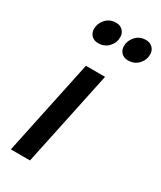

<svg xmlns="http://www.w3.org/2000/svg" viewBox="-187 -801 730 868"><g transform="rotate(30 178.0 -367.0)"><path d="M25 0 130 -497H230L125 0ZM126 -613Q104 -613 91 -626.5Q78 -640 78 -660Q78 -689 98.5 -711.5Q119 -734 152 -734Q173 -734 186.5 -720.5Q200 -707 200 -686Q200 -657 179.5 -635Q159 -613 126 -613ZM282 -613Q260 -613 247 -626.5Q234 -640 234 -660Q234 -689 254.5 -711.5Q275 -734 308 -734Q329 -734 342.5 -720.5Q356 -707 356 -686Q356 -657 335.5 -635Q315 -613 282 -613Z"/></g></svg>

Font: Wix Madefor Text Medium
Style: Italic
Weight: 500
Italic angle: -12°
Designer: Dalton Maag Ltd
Foundry: Dalton Maag Ltd
Version: Version 3.100